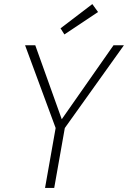

<svg xmlns="http://www.w3.org/2000/svg" viewBox="-20 -922 628 942"><path d="M201 0 253 -294 103 -700H153L283 -337L537 -700H588L298 -294L246 0ZM296 -753 277 -783 433 -902 461 -863Z"/></svg>

Font: DM Sans 10pt ExtraLight
Style: Italic
Weight: 250
Italic angle: -10°
Version: Version 4.004;gftools[0.9.30]